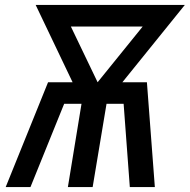

<svg xmlns="http://www.w3.org/2000/svg" viewBox="-20 -755 766 775"><path d="M3 0H103L239 -336H309L254 0H354L410 -336H479L504 0H605L573 -423H474L726 -735H124L273 -423H174ZM374 -423 266 -648H556Z"/></svg>

Font: Iosevka Sparkle Medium Oblique
Style: Regular
Weight: 500
Italic angle: -9°
Designer: Belleve Invis
Foundry: Belleve Invis
Version: Version 4.5.0; ttfautohint (v1.8.3)